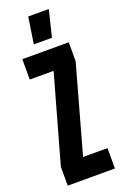

<svg xmlns="http://www.w3.org/2000/svg" viewBox="-168 -933 633 983"><g transform="rotate(-20 149.0 -441.5)"><path d="M20 0V-103L153 -577H23V-688H276V-585L144 -111H277V0ZM105 -739V-744L126 -883H237V-878L203 -739Z"/></g></svg>

Font: Saira UltraCondensed ExtraBold
Style: Regular
Weight: 800
Width: 1
Designer: Hector Gatti with collaboration of the Omnibus-Type team
Foundry: Omnibus-Type
Version: Version 1.101